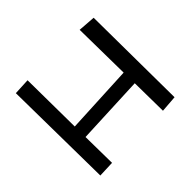

<svg xmlns="http://www.w3.org/2000/svg" viewBox="-156 -919 1136 1136"><g transform="rotate(-45 411.5 -351.5)"><path d="M191 -703 88 -698 97 0 199 -4 196 -223 627 -242 630 -9 735 -17 729 -688 620 -696 625 -333 195 -312Z"/></g></svg>

Font: McLaren
Style: Regular
Weight: 400
Designer: Astigmatic (AOETI)
Foundry: Astigmatic (AOETI)
Version: Version 1.000